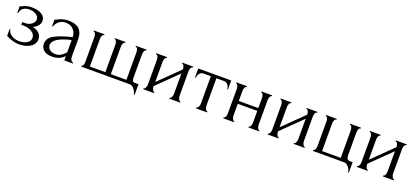

<svg xmlns="http://www.w3.org/2000/svg" viewBox="24 -1222 4540 2107"><g transform="rotate(20 2294.5 -168.5)"><path d="M318 -322Q318 -297 296.5 -269.5Q275 -242 240 -227Q293 -216 319 -187.5Q345 -159 345 -123Q345 -63 292 -29.5Q239 4 164 4Q125 4 90.5 -6Q56 -16 35.5 -26.5Q15 -37 9 -37V-118H18Q22 -78 61 -53.5Q100 -29 153 -29Q203 -29 240.5 -51Q278 -73 278 -113Q278 -155 236.5 -180.5Q195 -206 145 -206H113V-238H148Q190 -238 221.5 -262.5Q253 -287 253 -318Q253 -352 219.5 -373.5Q186 -395 142 -395Q100 -395 71 -375Q42 -355 36 -315H27V-393Q41 -393 58 -403Q102 -426 155 -426Q232 -426 275 -398Q318 -370 318 -322Z M791 0H690V-51L685 -46Q632 7 549 7Q483 7 450 -22Q417 -51 417 -97Q417 -162 482.5 -199.5Q548 -237 690 -272Q688 -320 664 -349.5Q640 -379 615.5 -387Q591 -395 565 -395Q517 -395 487 -369.5Q457 -344 445 -307H436V-385Q445 -385 463.5 -395.5Q482 -406 513 -416.5Q544 -427 582 -427Q635 -427 671 -413.5Q707 -400 724 -375.5Q741 -351 747.5 -324.5Q754 -298 754 -263V-65Q754 -43 764.5 -26.5Q775 -10 791 -10ZM679 -83 690 -95V-238L680 -236Q481 -187 481 -105Q481 -73 507 -52Q533 -31 575 -31Q632 -31 679 -83Z M1496 -33H1545V90H1535Q1531 61 1507 30.5Q1483 0 1454 0H887V-10Q900 -10 906.5 -28Q913 -46 913 -62V-355Q913 -374 905.5 -392Q898 -410 883 -410V-420H1007V-410Q992 -410 984.5 -392Q977 -374 977 -355V-33H1158V-355Q1158 -373 1150.5 -391.5Q1143 -410 1129 -410V-420H1253V-410Q1239 -410 1230.5 -392.5Q1222 -375 1222 -360V-33H1404V-355Q1404 -375 1396.5 -392.5Q1389 -410 1373 -410V-420H1499V-410Q1484 -410 1476.5 -392Q1469 -374 1469 -355V-88Q1469 -33 1496 -33Z M2012 -358V-65Q2012 -48 2021.5 -29Q2031 -10 2044 -10V0H1916V-10Q1930 -10 1938.5 -28.5Q1947 -47 1947 -65V-305L1709 -72V-65Q1709 -47 1717.5 -28.5Q1726 -10 1739 -10V0H1612V-10Q1626 -10 1634.5 -28.5Q1643 -47 1643 -65V-358Q1643 -375 1634.5 -392.5Q1626 -410 1612 -410V-420H1739V-410Q1725 -410 1717 -392.5Q1709 -375 1709 -358V-119L1947 -352V-358Q1947 -375 1938.5 -392.5Q1930 -410 1916 -410V-420H2044V-410Q2028 -410 2020 -393Q2012 -376 2012 -358Z M2487 -315H2478Q2478 -341 2461 -364Q2444 -387 2414 -387H2326V-65Q2326 -48 2335 -29Q2344 -10 2358 -10V0H2228V-10Q2242 -10 2251.5 -28.5Q2261 -47 2261 -65V-387H2175Q2145 -387 2128.5 -364Q2112 -341 2112 -315H2102V-420H2487Z M2642 -204V-65Q2642 -47 2650.5 -28.5Q2659 -10 2672 -10V0H2546V-10Q2559 -10 2567.5 -28.5Q2576 -47 2576 -65V-358Q2576 -375 2567.5 -392.5Q2559 -410 2546 -410V-420H2672V-410Q2658 -410 2650 -392.5Q2642 -375 2642 -358V-237H2870V-358Q2870 -375 2862 -392.5Q2854 -410 2840 -410V-420H2966V-410Q2952 -410 2944 -393Q2936 -376 2936 -358V-65Q2936 -47 2944.5 -28.5Q2953 -10 2966 -10V0H2840V-10Q2853 -10 2861.5 -28.5Q2870 -47 2870 -65V-204Z M3464 -358V-65Q3464 -48 3473.5 -29Q3483 -10 3496 -10V0H3368V-10Q3382 -10 3390.5 -28.5Q3399 -47 3399 -65V-305L3161 -72V-65Q3161 -47 3169.5 -28.5Q3178 -10 3191 -10V0H3064V-10Q3078 -10 3086.5 -28.5Q3095 -47 3095 -65V-358Q3095 -375 3086.5 -392.5Q3078 -410 3064 -410V-420H3191V-410Q3177 -410 3169 -392.5Q3161 -375 3161 -358V-119L3399 -352V-358Q3399 -375 3390.5 -392.5Q3382 -410 3368 -410V-420H3496V-410Q3480 -410 3472 -393Q3464 -376 3464 -358Z M4014 -33H4046V88H4036Q4036 60 4011 30Q3986 0 3956 0H3593V-10Q3606 -10 3614.5 -28Q3623 -46 3623 -62V-355Q3623 -375 3616 -392.5Q3609 -410 3593 -410V-420H3720V-410Q3704 -410 3696.5 -392.5Q3689 -375 3689 -355V-33H3907V-355Q3907 -374 3899 -392Q3891 -410 3876 -410V-420H4003V-410Q3988 -410 3980.5 -392.5Q3973 -375 3973 -355V-88Q3973 -33 4014 -33Z M4506 -358V-65Q4506 -48 4515.5 -29Q4525 -10 4538 -10V0H4410V-10Q4424 -10 4432.5 -28.5Q4441 -47 4441 -65V-305L4203 -72V-65Q4203 -47 4211.5 -28.5Q4220 -10 4233 -10V0H4106V-10Q4120 -10 4128.5 -28.5Q4137 -47 4137 -65V-358Q4137 -375 4128.5 -392.5Q4120 -410 4106 -410V-420H4233V-410Q4219 -410 4211 -392.5Q4203 -375 4203 -358V-119L4441 -352V-358Q4441 -375 4432.5 -392.5Q4424 -410 4410 -410V-420H4538V-410Q4522 -410 4514 -393Q4506 -376 4506 -358Z"/></g></svg>

Font: Forum
Style: Regular
Weight: 400
Designer: Denis Masharov
Foundry: Denis Masharov
Version: Version 1.000